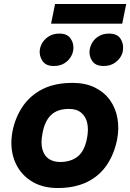

<svg xmlns="http://www.w3.org/2000/svg" viewBox="-20 -938 655 966"><path d="M270 8Q189 8 132.5 -30Q76 -68 52 -133Q28 -198 43 -278Q57 -348 94.5 -403Q132 -458 194 -489.5Q256 -521 345 -521Q410 -521 457.5 -497.5Q505 -474 533.5 -434Q562 -394 571 -342.5Q580 -291 569 -235Q554 -161 516 -106Q478 -51 416.5 -21.5Q355 8 270 8ZM282 -123Q337 -123 371.5 -151Q406 -179 418 -244Q426 -286 419 -318.5Q412 -351 389 -370.5Q366 -390 327 -390Q269 -390 237 -359.5Q205 -329 194 -268Q184 -219 193.5 -186Q203 -153 226.5 -138Q250 -123 282 -123ZM250 -606Q211 -606 194 -631Q177 -656 180 -686Q183 -708 195.5 -726.5Q208 -745 229 -757Q250 -769 279 -769Q318 -769 335 -744.5Q352 -720 349 -690Q347 -669 335 -650Q323 -631 302 -618.5Q281 -606 250 -606ZM501 -606Q461 -606 444 -631Q427 -656 431 -686Q434 -708 446 -726.5Q458 -745 479 -757Q500 -769 529 -769Q569 -769 585.5 -744.5Q602 -720 599 -690Q598 -669 585.5 -650Q573 -631 552 -618.5Q531 -606 501 -606ZM237 -819 257 -918H615L595 -819Z"/></svg>

Font: REM SemiBold
Style: Italic
Weight: 600
Italic angle: -11°
Designer: Octavio Pardo
Foundry: Ashler Design
Version: Version 1.005;gftools[0.9.28]